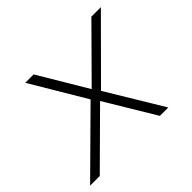

<svg xmlns="http://www.w3.org/2000/svg" viewBox="-130 -694 858 858"><g transform="rotate(-45 298.5 -265.0)"><path d="M-3 0 271 -271 117 -530H170L307 -300L535 -530H595L331 -265L491 0H438L296 -236L58 0Z"/></g></svg>

Font: Geist Mono ExtraLight
Style: Italic
Weight: 200
Italic angle: -12°
Monospace: yes
Designer: Basement.studio, Andrés Briganti, Mateo Zaragoza
Foundry: Basement.studio, Vercel, Andrés Briganti, Guido Ferreyra, Mateo Zaragoza
Version: Version 1.500; ttfautohint (v1.8.4.7-5d5b)